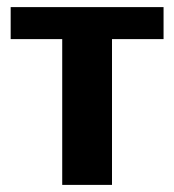

<svg xmlns="http://www.w3.org/2000/svg" viewBox="-20 -520 490 540"><path d="M440 -500H10V-410H155V0H295V-410H440Z"/></svg>

Font: Scada
Style: Bold
Weight: 700
Designer: Jovanny Lemonad
Foundry: Jovanny Lemonad
Version: Version 3.005